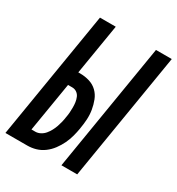

<svg xmlns="http://www.w3.org/2000/svg" viewBox="-188 -847 885 959"><g transform="rotate(30 254.5 -367.5)"><path d="M310 0 431 -735H522L401 0ZM-13 0 108 -735H199L151 -444H162Q190 -444 216 -436Q242 -428 260.5 -410Q279 -392 288.5 -367.5Q298 -343 302.5 -316.5Q307 -290 305.5 -262.5Q304 -235 299 -207V-206Q295 -182 288.5 -158Q282 -134 271 -111Q260 -88 244 -66.5Q228 -45 207 -29.5Q186 -14 162 -7Q138 0 113 0ZM113 -80Q128 -80 142 -87.5Q156 -95 166 -107Q176 -119 183.5 -133Q191 -147 196 -161.5Q201 -176 204.5 -190.5Q208 -205 210 -220Q213 -235 214 -249.5Q215 -264 215 -279Q215 -294 213 -308Q211 -322 205.5 -335Q200 -348 188.5 -356Q177 -364 162 -364H138L91 -80Z"/></g></svg>

Font: Iosevka Curly Medium
Style: Italic
Weight: 500
Italic angle: -9°
Monospace: yes
Designer: Belleve Invis
Foundry: Belleve Invis
Version: Version 22.1.2; ttfautohint (v1.8.4)